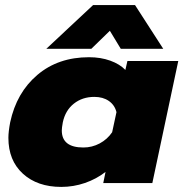

<svg xmlns="http://www.w3.org/2000/svg" viewBox="-20 -720 721 755"><path d="M346 -700H511L622 -528H455L412 -599L339 -528H162ZM13 -178Q13 -202 20 -239Q45 -356 127 -425.5Q209 -495 330 -495Q376 -495 413.5 -481.5Q451 -468 473 -445L481 -480H681L579 0H386L395 -44Q359 -16 314 -0.5Q269 15 221 15Q127 15 70 -37Q13 -89 13 -178ZM421 -200 438 -279Q431 -307 408 -323Q385 -339 351 -339Q304 -339 270.5 -312.5Q237 -286 227 -239Q223 -217 223 -207Q223 -140 308 -140Q342 -140 372 -156Q402 -172 421 -200Z"/></svg>

Font: Prompt ExtraBold
Style: Italic
Weight: 800
Italic angle: -12°
Designer: Katatrad Team
Foundry: CadsonDemak
Version: Version 1.001